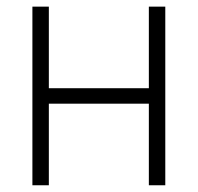

<svg xmlns="http://www.w3.org/2000/svg" viewBox="-20 -550 589 570"><path d="M125 -288.1H421.9V-530.3H470.7V0H421.9V-242.2H125V0H76.2V-530.3H125Z"/></svg>

Font: Pretendard Std ExtraLight
Style: Regular
Weight: 200
Designer: Base glyphs from Inter by Rasmus Andersson; Hangeul glyphs from Noto Sans CJK(Source Han Sans) by Jang Soo-young and Kan
Foundry: Kil Hyung-jin
Version: Version 1.309